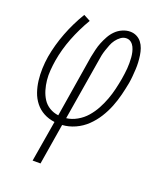

<svg xmlns="http://www.w3.org/2000/svg" viewBox="-136 -609 772 913"><g transform="rotate(20 250.0 -152.5)"><path d="M138 215 173 7Q142 3 117 -10.5Q92 -24 74.5 -46Q57 -68 47.5 -95.5Q38 -123 34.5 -152.5Q31 -182 32 -212.5Q33 -243 38 -274Q49 -337 73 -399.5Q97 -462 132 -520L166 -502Q133 -446 110 -387Q87 -328 77 -268Q73 -243 71 -217.5Q69 -192 71.5 -167.5Q74 -143 81 -119.5Q88 -96 100.5 -76.5Q113 -57 133.5 -44.5Q154 -32 179 -29L230 -343Q234 -362 238.5 -381.5Q243 -401 250.5 -419.5Q258 -438 268 -456Q278 -474 292.5 -488.5Q307 -503 326.5 -511.5Q346 -520 365 -520Q383 -520 398 -512.5Q413 -505 423 -492Q433 -479 438.5 -463Q444 -447 446.5 -430Q449 -413 450 -395.5Q451 -378 450 -360.5Q449 -343 447.5 -325Q446 -307 443 -289Q437 -257 429 -225Q421 -193 408.5 -161.5Q396 -130 377.5 -100.5Q359 -71 334 -47Q309 -23 277 -8.5Q245 6 212 8L178 215ZM219 -29Q246 -32 272.5 -47Q299 -62 318.5 -84.5Q338 -107 352 -133Q366 -159 376 -186Q386 -213 392.5 -240.5Q399 -268 404 -296Q406 -309 408 -323Q410 -337 411 -350.5Q412 -364 412 -378Q412 -392 411 -405.5Q410 -419 407 -432Q404 -445 398.5 -456.5Q393 -468 383 -476Q373 -484 359 -484Q344 -484 331 -474.5Q318 -465 308.5 -452Q299 -439 293.5 -424.5Q288 -410 283 -395.5Q278 -381 275 -366.5Q272 -352 270 -337Z"/></g></svg>

Font: Iosevka Term Curly Extralight
Style: Italic
Weight: 200
Italic angle: -9°
Designer: Belleve Invis
Foundry: Belleve Invis
Version: Version 32.3.0